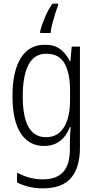

<svg xmlns="http://www.w3.org/2000/svg" viewBox="-20 -786 529 1047"><path d="M225 -542Q277 -542 309 -517.5Q341 -493 361 -452H364L371 -532H416V19Q416 126 368 183.5Q320 241 214 241Q172 241 137.5 232.5Q103 224 73 209V155Q105 173 140 182.5Q175 192 214 192Q288 192 324.5 152Q361 112 361 27V-4Q361 -24 362 -46Q363 -68 365 -93H361Q343 -45 307.5 -17.5Q272 10 220 10Q138 10 93 -59Q48 -128 48 -263Q48 -396 93 -469Q138 -542 225 -542ZM233 -493Q166 -493 135 -432Q104 -371 104 -263Q104 -149 135.5 -93.5Q167 -38 230 -38Q277 -38 306 -64.5Q335 -91 348.5 -136Q362 -181 362 -237V-294Q362 -387 332 -440Q302 -493 233 -493ZM297 -756Q289 -738 280.5 -710Q272 -682 264.5 -653.5Q257 -625 256 -606H199V-615Q207 -649 225 -691.5Q243 -734 266 -766H297Z"/></svg>

Font: Noto Sans Myanmar UI Condensed Light
Style: Regular
Weight: 300
Width: 3
Designer: Monotype Design Team
Foundry: Monotype Imaging Inc.
Version: Version 2.103; ttfautohint (v1.8.4.7-5d5b)